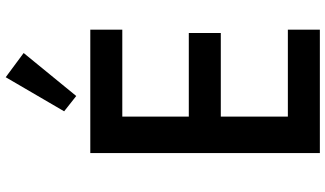

<svg xmlns="http://www.w3.org/2000/svg" viewBox="-260 -910 1169 690"><g transform="rotate(-90 325.0 -564.5)"><path d="M120.5 0H564V-115H251.5V-356H552V-471H251.5V-710H564V-825H120.5ZM325.5 -875.5 480 -1064.5 393 -1129 270.5 -919Z"/></g></svg>

Font: Spartan SemiBold
Style: Regular
Weight: 600
Designer: Matt Bailey, Mirko Velimirovic
Foundry: Matt Bailey
Version: Version 1.003; ttfautohint (v1.8.3)